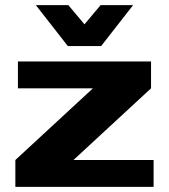

<svg xmlns="http://www.w3.org/2000/svg" viewBox="-20 -730 660 750"><path d="M40 0V-105L343 -385H50V-490H570V-385L267 -105H580V0ZM120 -710H247L310 -635L373 -710H500L375 -550H245Z"/></svg>

Font: Xolonium
Style: Bold
Weight: 700
Designer: Severin Meyer
Version: Version 4.2